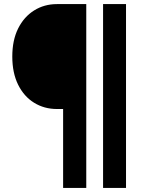

<svg xmlns="http://www.w3.org/2000/svg" viewBox="-20 -710 708 937"><path d="M40 -434Q40 -514 68.5 -571Q97 -628 146.5 -659Q196 -690 258 -690H401V207H288V-178H258Q196 -178 146.5 -208.5Q97 -239 68.5 -296.5Q40 -354 40 -434ZM483 207V-690H595V207Z"/></svg>

Font: Radio Canada Condensed SemiBold
Style: Regular
Weight: 600
Width: 3
Designer: Charles Daoud, Etienne Aubert Bonn, Alexandre Saumier Demers, Jacques Le Bailly
Foundry: Radio-Canada
Version: Version 2.104; ttfautohint (v1.8.4.7-5d5b);gftools[0.9.28.de